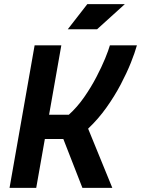

<svg xmlns="http://www.w3.org/2000/svg" viewBox="-20 -914 686 934"><path d="M26.4 0 148.4 -693.4H278.3L218.8 -356H314.9Q355.5 -392.6 389.2 -440.9Q422.9 -489.3 448.7 -538.8Q474.6 -588.4 491.5 -629.6Q508.3 -670.9 514.6 -693.4H646Q636.2 -658.2 616.5 -608.6Q596.7 -559.1 567.1 -502.9Q537.6 -446.8 498 -391.1Q458.5 -335.4 408.7 -288.1L526.4 0H380.9L288.1 -237.8H198.2L156.2 0ZM309.6 -771.5 404.8 -894H587.4L452.1 -771.5Z"/></svg>

Font: CaskaydiaCove NFP
Style: Bold Italic
Weight: 700
Italic angle: -10°
Designer: Aaron Bell
Foundry: Saja Typeworks
Version: Version 2111.001; VTT 6.35;Nerd Fonts 3.1.1